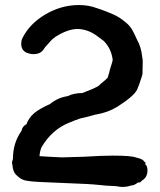

<svg xmlns="http://www.w3.org/2000/svg" viewBox="-20 -694 626 752"><path d="M460 38.1Q450.7 38.1 440.4 36.1L435.5 35.2L419.4 34.2Q400.4 34.2 367.2 30.3Q332.5 26.4 243.7 23.4Q105 18.6 90.3 14.6Q65.9 12.7 49.8 -3.4L46.9 -5.9Q30.8 -18.6 28.8 -46.4Q28.3 -50.8 26.9 -58.1L30.8 -72.8Q30.8 -134.3 64 -181.2Q67.9 -200.2 84.5 -208Q84 -207.5 86.4 -214.8Q100.1 -243.2 125.5 -259.5Q150.9 -275.9 175.3 -286.1Q205.6 -311.5 244.6 -317.4Q270 -329.6 302.2 -329.6Q341.3 -343.8 365.2 -356.9Q375.5 -367.2 392.1 -380.4Q397.9 -385.3 401.4 -389.2L407.7 -409.2Q409.2 -418.9 414.3 -433.8Q419.4 -448.7 421.4 -459Q416.5 -503.4 385.7 -534.2L357.9 -554.7Q325.2 -578.6 285.2 -580.6Q245.6 -580.6 197.3 -549.8Q183.6 -540.5 170.4 -524.4L157.7 -510.3L157.2 -509.8Q153.8 -503.9 148.4 -497.1Q135.7 -481.9 111.8 -481.9Q103 -481.9 95.9 -483.9Q88.9 -485.8 84.5 -487.3Q80.1 -488.8 74.5 -493.7Q68.8 -498.5 65.9 -506.1Q63 -513.7 63 -522Q63 -534.2 67.4 -543.9Q95.7 -601.1 158 -637.7Q220.2 -674.3 289.6 -674.3Q326.7 -674.3 359.4 -662.1L375.5 -656.7Q399.4 -648.4 423.3 -637.7Q446.3 -628.4 474.1 -605Q490.7 -591.3 500.5 -572.3Q510.3 -553.2 517.6 -536.6Q532.7 -510.7 537.1 -470.7Q539.1 -460.9 539.1 -451.2Q539.1 -442.9 538.6 -432.6Q538.1 -422.4 538.1 -404.3L534.7 -392.1Q525.9 -363.3 517.1 -343.3Q505.4 -317.9 439.5 -275.9Q403.3 -253.4 354.5 -245.1L355 -245.6Q326.7 -236.8 293.9 -230Q273.4 -223.1 249.5 -212.9Q182.6 -185.5 142.6 -117.2Q135.3 -100.6 134.3 -76.2Q134.3 -72.3 134.8 -75.7Q129.9 -80.6 125 -83Q157.2 -80.6 222.7 -77.6L309.1 -80.1Q379.9 -84.5 420.9 -84.5Q495.1 -84.5 512.7 -77.1Q542 -70.8 544.9 -60.1H549.3V-50.3Q557.6 -43.9 557.6 -26.4Q557.6 0.5 535.6 13.7Q529.3 16.1 520 21Q533.7 21 533.7 15.1L520.5 20.5Q505.9 32.7 492.7 32.7Q478 38.1 460 38.1Z"/></svg>

Font: X Typewriter
Style: Bold
Weight: 700
Designer: GGBot
Version: 0.10